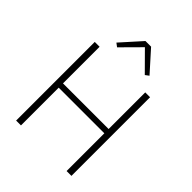

<svg xmlns="http://www.w3.org/2000/svg" viewBox="-254 -1066 1205 1205"><g transform="rotate(45 348.5 -463.5)"><path d="M146 0H103V-698H146V-373H551V-698H594V0H551V-335H146ZM349 -897 226 -773 202 -791 324 -927H374L496 -791L472 -773Z"/></g></svg>

Font: Anuphan ExtraLight
Style: Regular
Weight: 200
Designer: Cadson Demak
Version: Version 3.001